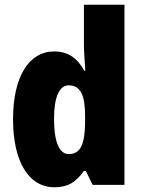

<svg xmlns="http://www.w3.org/2000/svg" viewBox="-20 -780 600 810"><path d="M209 10C269 10 301 -13 334 -59H342L371 0H505V-760H334V-595C334 -566 337 -525 340 -482H335C306 -536 266 -563 208 -563C103 -563 35 -458 35 -277C35 -97 102 10 209 10ZM270 -130C232 -130 208 -177 208 -278C208 -373 231 -420 270 -420C320 -420 339 -378 339 -290V-263C338 -170 319 -130 270 -130Z"/></svg>

Font: Noto Sans Sinhala Condensed Black
Style: Regular
Weight: 900
Width: 3
Designer: Jelle Bosma - Monotype Design Team
Foundry: Monotype Imaging Inc.
Version: Version 2.006